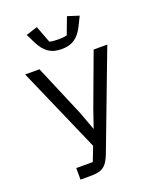

<svg xmlns="http://www.w3.org/2000/svg" viewBox="-168 -1038 936 1138"><g transform="rotate(-20 300.0 -469.0)"><path d="M139 0H199C275 0 304 -16 334 -96L562 -698H476L354 -369L316 -258H314L273 -370L134 -698H44L278 -163L243 -73H139ZM300 -765C368 -765 407 -794 439 -858L467 -915L395 -938L355 -832C341 -827 316 -826 300 -826C284 -826 259 -827 245 -832L205 -938L133 -915L161 -858C193 -794 232 -765 300 -765Z"/></g></svg>

Font: IBM Plex Mono
Style: Regular
Weight: 400
Monospace: yes
Designer: Mike Abbink, Paul van der Laan, Pieter van Rosmalen
Foundry: Bold Monday
Version: Version 2.004